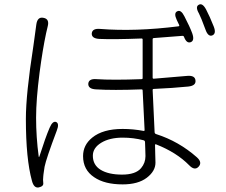

<svg xmlns="http://www.w3.org/2000/svg" viewBox="-20 -818 1040 883"><path d="M158 44Q136 48 127 14Q99 -87 99 -271Q99 -385 133 -603Q136 -621 138 -639L147 -705Q152 -742 180 -736Q209 -731 199 -695Q196 -682 192 -665Q176 -590 162 -484Q146 -360 146 -277Q146 -188 158 -98Q159 -93 161 -98Q189 -186 208 -230Q222 -263 238 -257Q254 -250 241 -217Q192 -87 185 -51Q182 -34 180 -17L179 -7Q177 9 179 24Q181 39 158 44ZM544 30Q461 30 413 -3Q362 -37 362 -100Q362 -151 404 -185Q453 -225 544 -225Q592 -225 640 -216Q645 -215 645 -220L636 -402Q636 -407 631 -407Q500 -402 421 -407Q385 -409 386 -433Q388 -457 424 -454Q498 -449 631 -454Q636 -454 636 -459V-636Q636 -641 631 -641Q503 -636 437 -639Q401 -641 402 -664Q404 -688 440 -685Q602 -672 801 -697Q806 -698 804 -703L793 -726Q778 -758 795 -766Q812 -775 828 -743Q853 -695 864 -665Q876 -631 857 -624Q838 -617 826 -649Q824 -654 817 -653L688 -643Q682 -643 682 -637V-461Q682 -456 687 -456L841 -469Q877 -472 879 -448Q882 -424 846 -420Q777 -413 687 -409Q682 -409 682 -404L691 -211Q691 -203 699 -201Q802 -168 885 -95Q912 -71 893 -51Q875 -32 850 -58Q792 -117 698 -154Q693 -156 693 -151L694 -106Q695 -88 695 -70Q695 -31 655 -0.5Q615 30 544 30ZM629 -45Q649 -69 649 -100Q649 -118 648 -136L647 -164Q647 -171 640 -173Q594 -185 544 -185Q484 -185 445.5 -161.5Q407 -138 407 -102Q407 -59 443 -37Q479 -15 541.5 -15Q604 -15 629 -45ZM956 -655Q937 -648 925 -682Q904 -739 895 -756Q877 -787 894 -796Q911 -806 928 -774Q944 -744 963 -696Q976 -663 956 -655Z"/></svg>

Font: Resource Han Rounded JP Light
Style: Regular
Weight: 300
Designer: Cyano Hao (round all glyphs); Ryoko NISHIZUKA 西塚涼子 (kana, bopomofo & ideographs); Paul D. Hunt (Latin, Greek & Cyrillic)
Foundry: Cyano Hao
Version: 0.990